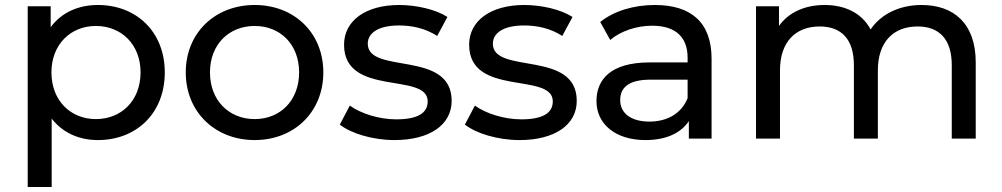

<svg xmlns="http://www.w3.org/2000/svg" viewBox="-20 -555 4014 769"><path d="M372 -535C294 -535 226 -505 183 -446V-530H91V194H187V-80C231 -23 297 6 372 6C527 6 640 -102 640 -265C640 -427 527 -535 372 -535ZM364 -78C263 -78 186 -152 186 -265C186 -377 263 -451 364 -451C466 -451 543 -377 543 -265C543 -152 466 -78 364 -78Z M1000 6C1159 6 1275 -107 1275 -265C1275 -423 1159 -535 1000 -535C841 -535 724 -423 724 -265C724 -107 841 6 1000 6ZM1000 -78C898 -78 821 -152 821 -265C821 -378 898 -451 1000 -451C1102 -451 1178 -378 1178 -265C1178 -152 1102 -78 1000 -78Z M1560 6C1701 6 1789 -55 1789 -151C1789 -357 1453 -255 1453 -380C1453 -422 1494 -453 1578 -453C1630 -453 1683 -442 1731 -411L1772 -487C1726 -517 1648 -535 1579 -535C1443 -535 1358 -471 1358 -376C1358 -165 1693 -268 1693 -149C1693 -104 1656 -77 1567 -77C1498 -77 1426 -100 1381 -132L1341 -56C1385 -21 1472 6 1560 6Z M2061 6C2202 6 2290 -55 2290 -151C2290 -357 1954 -255 1954 -380C1954 -422 1995 -453 2079 -453C2131 -453 2184 -442 2232 -411L2273 -487C2227 -517 2149 -535 2080 -535C1944 -535 1859 -471 1859 -376C1859 -165 2194 -268 2194 -149C2194 -104 2157 -77 2068 -77C1999 -77 1927 -100 1882 -132L1842 -56C1886 -21 1973 6 2061 6Z M2603 -535C2518 -535 2439 -511 2384 -467L2424 -395C2465 -430 2529 -452 2592 -452C2687 -452 2734 -405 2734 -324V-305H2582C2424 -305 2369 -235 2369 -150C2369 -58 2445 6 2565 6C2648 6 2707 -22 2739 -70V0H2830V-320C2830 -465 2748 -535 2603 -535ZM2581 -68C2508 -68 2464 -101 2464 -154C2464 -199 2491 -236 2586 -236H2734V-162C2710 -101 2653 -68 2581 -68Z M3671 -535C3581 -535 3507 -497 3467 -437C3432 -503 3364 -535 3283 -535C3203 -535 3138 -505 3100 -451V-530H3008V0H3104V-273C3104 -388 3167 -449 3263 -449C3350 -449 3400 -398 3400 -294V0H3496V-273C3496 -388 3559 -449 3655 -449C3742 -449 3792 -398 3792 -294V0H3888V-305C3888 -461 3800 -535 3671 -535Z"/></svg>

Font: AWKNG-Font Medium
Style: Regular
Weight: 500
Designer: Awakening Church
Foundry: Awakening Church
Version: Version 1.700;PS 001.700;hotconv 1.0.88;makeotf.lib2.5.64775